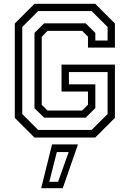

<svg xmlns="http://www.w3.org/2000/svg" viewBox="-20 -720 679 1005"><path d="M160.5 0 57.5 -103V-597L160.5 -700H478.5L581.5 -597V-471H440.5V-528L410 -558.5H228.5L198.5 -527V-171.5L228.5 -141.5H410L440.5 -172V-241H302V-382H581.5V-103L478.5 0ZM180 -39.8H459.5L543.2 -123.2V-342.8H340.8V-278.5H479V-154.2L428.2 -104H211.5L160.5 -153.5V-547.8L211.2 -598H428.2L479 -547.8V-507.8H543.2V-578.8L459.5 -662.2H180L96.5 -578.8V-123.2ZM195.5 265 252.5 36H388L308.5 265ZM238 231.5H284L339.5 76H277.5Z"/></svg>

Font: Tourney Thin
Style: Regular
Weight: 100
Designer: Tyler Finck
Foundry: Etcetera Type Co
Version: Version 1.015